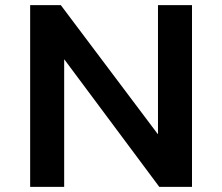

<svg xmlns="http://www.w3.org/2000/svg" viewBox="-20 -725 862 745"><path d="M97 0V-705H216L592 -205H593V-705H725V0H598L230 -494H229V0Z"/></svg>

Font: Nunito Sans 7pt
Style: Bold
Weight: 700
Designer: Vernon Adams
Foundry: Vernon Adams
Version: Version 3.101;gftools[0.9.27]